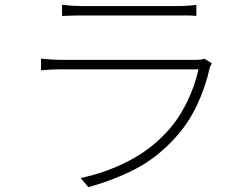

<svg xmlns="http://www.w3.org/2000/svg" viewBox="-20 -747 1040 795"><path d="M315 -722H563H657H716Q758 -722 793 -727V-681Q771 -683 758 -683H715H462H371H315Q291 -683 237 -681V-727Q282 -722 315 -722ZM852 -475 848 -465Q831 -386 794.5 -309.5Q758 -233 704 -175Q630 -94 543 -48.5Q456 -3 346 28L314 -10Q419 -32 511 -79.5Q603 -127 670 -200Q718 -251 752.5 -321Q787 -391 802 -460H570H457H353H273H233Q193 -460 150 -456V-504Q203 -499 233 -499H453H563H666H745H785Q815 -499 826 -504L857 -485Z"/></svg>

Font: Merged Yaku Han JP ExtraLight
Style: Regular
Weight: 250
Designer: Ryoko NISHIZUKA 西塚涼子 (kana, bopomofo & ideographs); Paul D. Hunt (Latin, Greek & Cyrillic); Sandoll Communications 산돌커뮤니
Foundry: Adobe
Version: Version 2.004